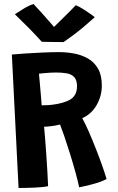

<svg xmlns="http://www.w3.org/2000/svg" viewBox="-20 -923 587 956"><path d="M72.5 13Q69.5 -43 65.5 -124.2Q61.5 -205.5 56.8 -298.2Q52 -391 47.5 -482.8Q43 -574.5 39 -651.5Q64.5 -654 106.8 -656.8Q149 -659.5 194 -661.5Q239 -663.5 273 -663.5Q311.5 -663.5 349.2 -656.5Q387 -649.5 418.2 -631.5Q449.5 -613.5 468.2 -581Q487 -548.5 487 -496.5Q487 -445 461.2 -400Q435.5 -355 389.5 -334.5Q404 -309 422 -267.8Q440 -226.5 458 -180.8Q476 -135 490 -95Q504 -55 510.5 -32Q497.5 -24 476.5 -16.8Q455.5 -9.5 433.2 -3.8Q411 2 394.5 5.5Q378 9 374 9.5Q368.5 -19 356 -64.2Q343.5 -109.5 328.5 -157.8Q313.5 -206 299.8 -245.8Q286 -285.5 279 -303Q257.5 -297.5 234.8 -294.8Q212 -292 199.5 -292Q201 -278.5 204 -241.5Q207 -204.5 210.2 -157.8Q213.5 -111 216 -67.2Q218.5 -23.5 219.5 4Q193.5 9.5 151 11.2Q108.5 13 72.5 13ZM187.5 -398.5Q205 -398.5 223.2 -399.8Q241.5 -401 266 -405.5Q321.5 -416.5 342.5 -437.2Q363.5 -458 363.5 -493Q363.5 -524.5 349.5 -539.2Q335.5 -554 311.5 -558Q287.5 -562 257.5 -562Q246.5 -562 229.2 -561Q212 -560 196 -558.5Q180 -557 174 -556Q175 -545.5 177 -523.2Q179 -501 181.2 -475.5Q183.5 -450 185.2 -428.8Q187 -407.5 187.5 -398.5ZM357.5 -897Q373 -891 393.2 -878.2Q413.5 -865.5 430.5 -853.5Q447.5 -841.5 452 -837.5Q392 -783.5 352.5 -754Q313 -724.5 296.5 -713.5Q286.5 -713.5 266 -713.8Q245.5 -714 223.8 -714.2Q202 -714.5 188 -715Q157 -749.5 123.8 -783.2Q90.5 -817 54 -852Q69 -862 96.5 -879Q124 -896 147 -903Q167 -882 187.5 -859Q208 -836 224.5 -817Q241 -798 249 -789Q259 -799 278 -817.5Q297 -836 318.5 -857.5Q340 -879 357.5 -897Z"/></svg>

Font: Grandstander SemiBold
Style: Regular
Weight: 600
Designer: Tyler Finck
Foundry: Etcetera Type Co
Version: Version 1.200; ttfautohint (v1.8.3)